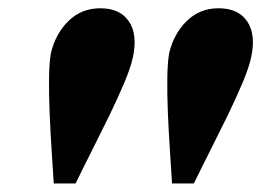

<svg xmlns="http://www.w3.org/2000/svg" viewBox="-20 -546 632 455"><path d="M217.8 -526.4Q264.6 -526.4 285.6 -495.1Q306.6 -463.9 294.9 -410.2Q290 -386.7 274.4 -349.6Q258.8 -312.5 237.8 -269.5Q216.8 -226.6 195.8 -185.1Q174.8 -143.6 159.2 -111.3H107.4Q105.5 -143.6 102.5 -187Q99.6 -230.5 97.7 -276.4Q95.7 -322.3 96.2 -360.4Q96.7 -398.4 100.6 -419.9Q111.3 -465.8 142.1 -496.1Q172.9 -526.4 217.8 -526.4ZM498 -526.4Q544.9 -526.4 565.9 -495.1Q586.9 -463.9 575.2 -410.2Q570.3 -386.7 554.7 -349.6Q539.1 -312.5 518.1 -269.5Q497.1 -226.6 476.1 -185.1Q455.1 -143.6 439.5 -111.3H387.7Q385.7 -143.6 382.8 -187Q379.9 -230.5 377.9 -276.4Q376 -322.3 376.5 -360.4Q377 -398.4 380.9 -419.9Q391.6 -465.8 422.4 -496.1Q453.1 -526.4 498 -526.4Z"/></svg>

Font: Crimson Pro Black
Style: Italic
Weight: 900
Italic angle: -12°
Designer: Jacques Le Bailly
Foundry: Baron von Fonthausen
Version: Version 1.003